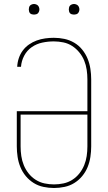

<svg xmlns="http://www.w3.org/2000/svg" viewBox="-20 -932 540 960"><path d="M250 8Q224 8 197.5 2.5Q171 -3 148.5 -17Q126 -31 109 -51.5Q92 -72 82 -96.5Q72 -121 68 -147.5Q64 -174 64 -200V-376H417V-535Q417 -559 413.5 -583Q410 -607 401 -629Q392 -651 376.5 -670Q361 -689 341 -702Q321 -715 297 -720Q273 -725 249 -725Q220 -725 191.5 -719Q163 -713 139 -696.5Q115 -680 101 -653.5Q87 -627 85 -598H66Q67 -620 74 -641Q81 -662 94 -679.5Q107 -697 125 -709.5Q143 -722 163.5 -729.5Q184 -737 206 -740Q228 -743 249 -743Q276 -743 302 -737.5Q328 -732 351 -718.5Q374 -705 391 -684Q408 -663 418 -638.5Q428 -614 432 -587.5Q436 -561 436 -535V-200Q436 -174 432 -147.5Q428 -121 418 -96.5Q408 -72 391 -51.5Q374 -31 351.5 -17Q329 -3 302.5 2.5Q276 8 250 8ZM250 -10Q274 -10 297.5 -15Q321 -20 341.5 -33Q362 -46 377 -65Q392 -84 401 -106Q410 -128 413.5 -152Q417 -176 417 -200V-359H83V-200Q83 -176 86.5 -152Q90 -128 99 -106Q108 -84 123 -65Q138 -46 158.5 -33Q179 -20 202.5 -15Q226 -10 250 -10ZM350 -859Q345 -859 339.5 -860.5Q334 -862 330.5 -865.5Q327 -869 325.5 -874.5Q324 -880 324 -885Q324 -890 325.5 -895.5Q327 -901 330.5 -904.5Q334 -908 339.5 -910Q345 -912 350 -912Q355 -912 360.5 -910Q366 -908 369.5 -904.5Q373 -901 375 -895.5Q377 -890 377 -885Q377 -880 375 -874.5Q373 -869 369.5 -865.5Q366 -862 360.5 -860.5Q355 -859 350 -859ZM150 -859Q145 -859 139.5 -860.5Q134 -862 130.5 -865.5Q127 -869 125.5 -874.5Q124 -880 124 -885Q124 -890 125.5 -895.5Q127 -901 130.5 -904.5Q134 -908 139.5 -910Q145 -912 150 -912Q155 -912 160.5 -910Q166 -908 169.5 -904.5Q173 -901 175 -895.5Q177 -890 177 -885Q177 -880 175 -874.5Q173 -869 169.5 -865.5Q166 -862 160.5 -860.5Q155 -859 150 -859Z"/></svg>

Font: Zed Mono Thin
Style: Regular
Weight: 100
Monospace: yes
Designer: Belleve Invis
Foundry: Belleve Invis
Version: Version 1.0.0; ttfautohint (v1.8.4)